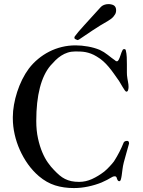

<svg xmlns="http://www.w3.org/2000/svg" viewBox="-20 -932 713 956"><path d="M43.9 -342.8V-349.6Q43.9 -378.4 49.6 -410.4Q55.2 -442.4 65.4 -474.1Q75.7 -505.9 90.3 -535.6Q105 -565.4 123.5 -590.3Q144 -617.2 169.7 -638.4Q195.3 -659.7 224.9 -674.8Q254.4 -689.9 287.6 -698Q320.8 -706.1 356.4 -706.1Q386.2 -706.1 418 -700.4Q449.7 -694.8 476.6 -683.6Q498.5 -673.3 516.4 -658.9Q534.2 -644.5 554.2 -630.4Q556.2 -627.9 558.3 -627.4Q560.5 -627 562.5 -627Q566.9 -627 570.3 -633.3Q575.7 -642.6 580.1 -657Q584.5 -671.4 589.8 -681.6Q591.8 -686 594.2 -686.8Q596.7 -687.5 599.6 -687.5Q603 -687.5 604.7 -685.1Q606.4 -682.6 606.4 -681.6Q610.4 -664.6 611.1 -647.5Q611.8 -630.4 611.8 -611.8V-583.5Q611.8 -577.1 611.8 -570.8Q611.8 -564.5 612.3 -557.6Q614.3 -539.1 617.2 -525.4Q620.1 -511.7 620.1 -499Q620.1 -491.7 617.9 -483.6Q615.7 -475.6 608.9 -475.6Q606 -475.6 600.8 -482.9Q595.7 -490.2 590.3 -499.3Q585 -508.3 579.8 -517.1Q574.7 -525.9 572.8 -528.8Q559.1 -548.3 546.6 -565.9Q534.2 -583.5 521.2 -598.9Q508.3 -614.3 493.9 -627.2Q479.5 -640.1 461.9 -650.4Q446.8 -659.7 433.1 -664.8Q419.4 -669.9 406.5 -672.4Q393.6 -674.8 380.9 -675.3Q368.2 -675.8 355 -675.8Q334.5 -675.8 317.1 -670.2Q299.8 -664.6 284.7 -654.8Q269.5 -645 256.6 -632.3Q243.7 -619.6 231.4 -605.5Q196.3 -564 178.5 -494.9Q160.6 -425.8 160.6 -329.6Q160.6 -281.7 169.2 -242.9Q177.7 -204.1 190.4 -174.1Q203.1 -144 218.5 -122.3Q233.9 -100.6 247.6 -86.9Q262.2 -71.3 275.6 -59.8Q289.1 -48.3 303.7 -41Q318.4 -33.7 335.4 -30Q352.5 -26.4 374 -26.4Q406.7 -26.4 438 -40.5Q469.2 -54.7 499 -77.6Q505.4 -82.5 512.2 -89.4Q519 -96.2 525.6 -103Q532.2 -109.9 537.8 -116.5Q543.5 -123 547.4 -128.4Q563 -152.8 574.7 -175.8Q586.4 -198.7 596.2 -223.1Q601.1 -230.5 613.3 -230.5Q618.7 -230.5 620.6 -226.6Q622.6 -222.7 622.6 -217.3Q614.7 -190.4 608.9 -168.7Q603 -147 596.2 -122.6Q591.8 -105 589.8 -88.1Q587.9 -71.3 585.9 -58.3Q584 -45.4 581.5 -37.6Q579.1 -29.8 573.7 -29.8Q569.8 -29.8 567.4 -32.7Q564.9 -35.6 562.5 -42Q561.5 -46.9 559.3 -50.5Q557.1 -54.2 551.8 -54.2Q546.4 -54.2 541.7 -52.2Q537.1 -50.3 530.3 -46.1Q523.4 -42 513.2 -36.4Q502.9 -30.8 485.8 -23.4Q454.6 -10.7 418.9 -3.2Q383.3 4.4 348.1 4.4Q296.9 4.4 254.4 -9Q211.9 -22.5 173.8 -54.7Q143.6 -80.6 119.6 -114Q95.7 -147.5 78.9 -185.1Q62 -222.7 53 -262.9Q43.9 -303.2 43.9 -342.8ZM557.1 -871.1Q555.2 -861.3 545.2 -849.6Q535.2 -837.9 518.1 -828.1Q499 -817.4 479.2 -805.2Q459.5 -793 440.7 -780.5Q421.9 -768.1 404.8 -756.3Q387.7 -744.6 373 -734.9Q368.2 -732.4 366.2 -732.4Q365.7 -732.4 365.5 -732.7Q365.2 -732.9 364.7 -732.9Q360.8 -733.9 355.2 -737.1Q349.6 -740.2 350.6 -745.6Q350.6 -746.6 351.1 -748Q351.6 -749.5 352.5 -751Q366.2 -770 397.9 -804.7Q429.7 -839.4 480 -895Q486.8 -903.3 497.6 -907.5Q508.3 -911.6 520 -911.6Q522.5 -911.6 525.1 -911.4Q527.8 -911.1 530.8 -910.6Q545.9 -908.2 552 -900.6Q558.1 -893.1 558.1 -881.3Q558.1 -878.9 557.9 -876.2Q557.6 -873.5 557.1 -871.1Z"/></svg>

Font: IM FELL French Canon
Style: Regular
Weight: 400
Designer: Igino Marini
Foundry: Igino Marini,
Version: 3.00